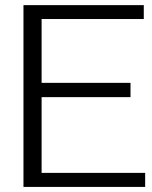

<svg xmlns="http://www.w3.org/2000/svg" viewBox="-20 -735 598 755"><path d="M550.8 0H72.3V-714.8H545.4V-660.2H143.6V-409.2H493.2V-353H143.6V-55.2H550.8Z"/></svg>

Font: Pontano Sans
Style: Regular
Weight: 400
Foundry: vernon adams
Version: 1.0